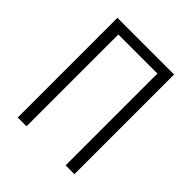

<svg xmlns="http://www.w3.org/2000/svg" viewBox="-200 -868 1001 1001"><g transform="rotate(45 300.0 -367.5)"><path d="M91 0V-735H509V0H444V-677H156V0Z"/></g></svg>

Font: Iosevka Curly Light Extended
Style: Regular
Weight: 300
Width: 7
Monospace: yes
Designer: Belleve Invis
Foundry: Belleve Invis
Version: Version 11.1.0; ttfautohint (v1.8.3)